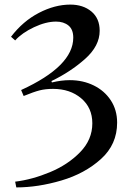

<svg xmlns="http://www.w3.org/2000/svg" viewBox="-20 -745 565 836"><path d="M414 -611Q414 -665 378 -695Q342 -725 286 -725Q219 -725 149.5 -689Q80 -653 28 -585L46 -569Q76 -602 128 -626.5Q180 -651 224 -651Q257 -651 278 -634Q299 -617 299 -581Q299 -457 72 -353L83 -327Q127 -345 152.5 -351.5Q178 -358 211 -358Q285 -358 333.5 -317Q382 -276 382 -208Q382 -137 329 -82.5Q276 -28 198 4.5Q120 37 46 46L51 71Q145 71 247 41Q349 11 419.5 -52.5Q490 -116 490 -211Q490 -266 462.5 -308Q435 -350 388 -373Q341 -396 284 -396Q247 -396 206 -386L204 -392Q287 -432 350.5 -488.5Q414 -545 414 -611Z"/></svg>

Font: Amita
Style: Regular
Weight: 400
Designer: Eduardo Rodriguez Tunni, Modular Infotech, Brian J. Bonislawsky
Foundry: Eduardo Rodriguez Tunni, Modular Infotech, Brian J. Bonislawsky
Version: Version 1.004